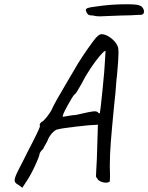

<svg xmlns="http://www.w3.org/2000/svg" viewBox="-20 -839 698 904"><path d="M69 33Q58 27 53.5 22Q49 17 49 9Q49 -1 57.5 -19.5Q66 -38 87 -78Q93 -91 110 -124Q168 -235 168 -245Q167 -247 167 -251Q167 -261 183 -269Q206 -292 221 -318Q231 -340 248 -370.5Q265 -401 290 -443Q302 -464 326 -504Q363 -570 421 -648Q444 -679 459 -678Q478 -678 501.5 -660.5Q525 -643 534 -621Q538 -614 538 -591Q538 -560 531 -486Q529 -473 527 -445Q524 -400 518 -349Q507 -237 502 -174Q497 -111 497 -56Q497 -28 498 -15V-8L497 15Q491 21 479 21Q465 21 452 14.5Q439 8 437 -1Q436 -2 434 -3Q432 -4 432 -12L433 -34L436 -90L441 -252L428 -251Q408 -251 339 -243Q270 -235 253 -230Q244 -230 231 -218Q218 -206 208 -187Q205 -177 194 -158.5Q183 -140 183 -137Q177 -133 172.5 -126.5Q168 -120 167 -118Q167 -107 146.5 -62Q126 -17 106 13L85 45ZM338 -298Q410 -315 426 -315Q433 -315 439 -312Q442 -308 445.5 -306.5Q449 -305 450 -305Q452 -311 462.5 -413.5Q473 -516 474 -550L477 -600Q471 -600 451 -577Q431 -554 406.5 -517.5Q382 -481 363 -443Q353 -425 343.5 -409.5Q334 -394 330 -394Q323 -387 297 -340Q271 -293 276 -289Q282 -290 302 -293.5Q322 -297 338 -298ZM418 -766Q404 -766 398.5 -768.5Q393 -771 389 -778Q384 -788 384 -791Q384 -798 394 -801.5Q404 -805 430 -808Q501 -819 576 -819Q604 -819 621 -817Q638 -815 648 -807Q658 -796 658 -785Q658 -766 632 -769Q619 -768 596 -767Q573 -766 552 -766L524 -765Q458 -762 450 -762Q430 -762 418 -766Z"/></svg>

Font: Caveat
Style: Regular
Weight: 400
Designer: Pablo Impallari
Foundry: Pablo Impallari
Version: Version 1.500; ttfautohint (v1.6)